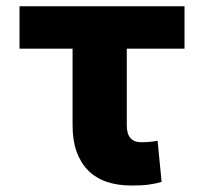

<svg xmlns="http://www.w3.org/2000/svg" viewBox="-20 -565 630 595"><path d="M551.8 -545.5V-414.1H372.9V-176.5Q372.9 -124.3 417.6 -124.3Q426.5 -124.3 433.1 -124.6Q439.6 -125 445.3 -125.5Q451 -126.1 456.5 -126.8Q462 -127.5 468.4 -128.6L480.8 -1.4Q470.2 1.8 459.7 3.9Q449.2 6 438 7.5Q426.8 8.9 414.2 9.4Q401.6 9.9 386.4 9.9Q343.8 9.9 310 -1.8Q276.3 -13.5 253 -36.9Q229.8 -60.4 217.3 -95.2Q204.9 -130 204.9 -176.1V-414.1H40.5V-545.5Z"/></svg>

Font: Inter P Extra Bold
Style: Regular
Weight: 800
Designer: Rasmus Andersson
Foundry: rsms
Version: Version 3.018;git-588b23468